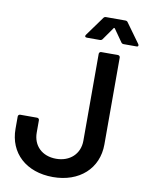

<svg xmlns="http://www.w3.org/2000/svg" viewBox="-97 -958 789 1034"><g transform="rotate(10 298.0 -441.0)"><path d="M265 8C409 8 508 -81 508 -213V-688C508 -695 503 -700 496 -700H405C398 -700 393 -695 393 -688V-213C393 -141 340 -92 265 -92C188 -92 138 -141 138 -213V-280C138 -287 133 -292 126 -292H34C27 -292 22 -287 22 -280V-213C22 -81 118 8 265 8ZM387 -763C393 -763 398 -766 401 -771L448 -838C449 -841 452 -841 455 -838L502 -771C505 -766 510 -763 516 -763H586C593 -763 596 -765 596 -770C596 -773 595 -775 593 -778L517 -883C514 -888 509 -890 503 -890H398C392 -890 387 -888 384 -883L308 -778C306 -775 305 -773 305 -771C305 -768 305 -763 316 -763Z"/></g></svg>

Font: Barlow SemiBold Numbers
Style: Regular
Weight: 600
Designer: Jeremy Tribby
Foundry: Tribby Type
Version: Version 1.408